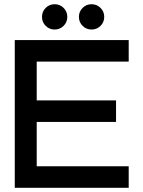

<svg xmlns="http://www.w3.org/2000/svg" viewBox="-20 -890 680 910"><path d="M371.5 -767.5Q354 -785 354 -810Q354 -835 371.5 -852.5Q389 -870 414 -870Q439 -870 456.5 -852.5Q474 -835 474 -810Q474 -785 456.5 -767.5Q439 -750 414 -750Q389 -750 371.5 -767.5ZM196.5 -767.5Q179 -785 179 -810Q179 -835 196.5 -852.5Q214 -870 239 -870Q264 -870 281.5 -852.5Q299 -835 299 -810Q299 -785 281.5 -767.5Q264 -750 239 -750Q214 -750 196.5 -767.5ZM530 -414V-312H154V-102H590V0H50V-700H590V-598H154V-414Z"/></svg>

Font: Edgecutting Lite Medium
Style: Medium
Weight: 500
Designer: RandomMaerks (Nguyen Gia Bao)
Version: Version 1.0